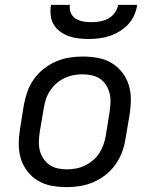

<svg xmlns="http://www.w3.org/2000/svg" viewBox="-20 -760 640 788"><path d="M254 8Q223 8 192.5 2.5Q162 -3 136.5 -18Q111 -33 93 -56Q75 -79 66 -107.5Q57 -136 57 -167Q57 -198 62 -230L78 -330Q83 -357 92.5 -384Q102 -411 119 -435Q136 -459 159.5 -477.5Q183 -496 209.5 -507.5Q236 -519 264 -523.5Q292 -528 319 -528Q351 -528 381.5 -522.5Q412 -517 437 -502Q462 -487 480.5 -464Q499 -441 508 -412.5Q517 -384 517 -353Q517 -322 512 -290L495 -190Q491 -163 481 -136Q471 -109 454 -85Q437 -61 413.5 -42.5Q390 -24 363.5 -12.5Q337 -1 309 3.5Q281 8 254 8ZM255 -65Q273 -65 292 -68.5Q311 -72 328.5 -80.5Q346 -89 361.5 -102Q377 -115 387.5 -131.5Q398 -148 404.5 -166Q411 -184 414 -202L430 -302Q433 -322 433.5 -341Q434 -360 429.5 -378Q425 -396 415 -411.5Q405 -427 390 -437Q375 -447 356.5 -451Q338 -455 318 -455Q300 -455 281.5 -451.5Q263 -448 245 -439.5Q227 -431 212 -418Q197 -405 186 -388.5Q175 -372 169 -354Q163 -336 160 -318L143 -218Q140 -198 139.5 -179Q139 -160 143.5 -142Q148 -124 158.5 -108.5Q169 -93 183.5 -83Q198 -73 217 -69Q236 -65 255 -65ZM343 -600Q322 -600 301 -602.5Q280 -605 261 -612Q242 -619 226 -631Q210 -643 200 -660Q190 -677 188 -698Q186 -719 189 -740H267Q264 -723 270.5 -707.5Q277 -692 290.5 -683.5Q304 -675 320.5 -672Q337 -669 354 -669Q372 -669 389.5 -672Q407 -675 423.5 -683.5Q440 -692 451 -707.5Q462 -723 465 -740H543Q540 -719 531 -698Q522 -677 506 -660Q490 -643 470 -631Q450 -619 429 -612Q408 -605 386 -602.5Q364 -600 343 -600Z"/></svg>

Font: Iosevka SS04 Extended Oblique
Style: Regular
Weight: 400
Width: 7
Italic angle: -9°
Monospace: yes
Designer: Belleve Invis
Foundry: Belleve Invis
Version: Version 19.0.0; ttfautohint (v1.8.4)